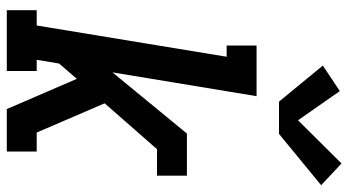

<svg xmlns="http://www.w3.org/2000/svg" viewBox="-250 -775 1025 565"><g transform="rotate(90 262.5 -492.5)"><path d="M10 0V-88H55L147 -647H114V-735H263L193 -311L373 -530H497V-442H419L284 -288L370 -88H426V0H301L212 -206L167 -154L156 -88H189V0ZM279 -801 173 -930 248 -980 334 -857 461 -985 525 -925 374 -801Z"/></g></svg>

Font: Iosevka Slab Semibold Oblique
Style: Regular
Weight: 600
Italic angle: -9°
Monospace: yes
Designer: Belleve Invis
Foundry: Belleve Invis
Version: Version 11.1.1; ttfautohint (v1.8.3)